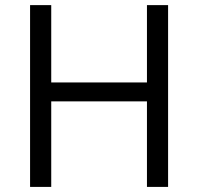

<svg xmlns="http://www.w3.org/2000/svg" viewBox="-20 -734 778 754"><path d="M640.1 0H557.1V-335.9H181.2V0H98.1V-713.9H181.2V-410.2H557.1V-713.9H640.1Z"/></svg>

Font: f08745844
Style: Regular
Weight: 400
Foundry: Ascender Corporation
Version: Version 1.10